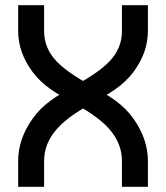

<svg xmlns="http://www.w3.org/2000/svg" viewBox="-20 -720 640 740"><path d="M280 -320 370 -370Q249 -431 199.5 -482Q150 -533 150 -600V-700H50V-600Q50 -518 105 -443.5Q160 -369 280 -320ZM320 -320Q440 -369 495 -443.5Q550 -518 550 -600V-700H450V-600Q450 -533 400.5 -482Q351 -431 230 -370L310 -340ZM280 -390Q161 -341 105.5 -262.5Q50 -184 50 -100V0H150V-100Q150 -168 200.5 -224.5Q251 -281 370 -340ZM320 -390 220 -350 230 -340Q349 -281 399.5 -224.5Q450 -168 450 -100V0H550V-100Q550 -184 494.5 -262.5Q439 -341 320 -390Z"/></svg>

Font: Millimetre
Style: Regular
Weight: 500
Designer: Jérémy Landes
Version: Version 1.0